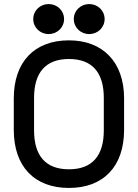

<svg xmlns="http://www.w3.org/2000/svg" viewBox="-20 -913 680 947"><path d="M144 -819C144 -777 178 -745 220 -745C262 -745 296 -777 296 -819C296 -861 262 -893 220 -893C178 -893 144 -861 144 -819ZM344 -819C344 -777 378 -745 420 -745C462 -745 496 -777 496 -819C496 -861 462 -893 420 -893C378 -893 344 -861 344 -819ZM48 -428V-272C48 -92 150 14 320 14C490 14 592 -92 592 -272V-428C592 -608 486 -714 320 -714C150 -714 48 -608 48 -428ZM148 -430C148 -554 204 -622 320 -622C436 -622 492 -554 492 -430V-270C492 -146 436 -78 320 -78C204 -78 148 -146 148 -270Z"/></svg>

Font: Space Text Medium
Style: Regular
Weight: 500
Designer: Florian Karsten (Space Text), Colophon Foundry (Space Mono)
Foundry: Florian Karsten
Version: Version 1.003;PS 001.003;hotconv 1.0.88;makeotf.lib2.5.64775